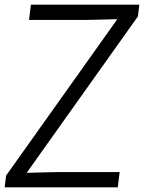

<svg xmlns="http://www.w3.org/2000/svg" viewBox="-30 -800 615 820"><path d="M473 0H-10L-4 -50L471 -718L345 -715H94L102 -780H565L559 -730L84 -62L210 -65H481Z"/></svg>

Font: Tanohe Sans
Style: Italic
Weight: 400
Designer: Village Type and Design LLC & Cristiano Sobral
Foundry: Cooper Hewitt Smithsonian Design Museum
Version: Version 1.00;September 29, 2021;FontCreator 13.0.0.2655 64-b